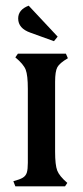

<svg xmlns="http://www.w3.org/2000/svg" viewBox="-20 -656 292 676"><path d="M27 -18Q50 -24 60.5 -30.5Q71 -37 74.5 -48.5Q78 -60 78 -83V-343Q78 -391 70.5 -410.5Q63 -430 34 -454L43 -467H212L219 -451Q190 -434 182 -419.5Q174 -405 174 -368V-122Q174 -75 181.5 -55.5Q189 -36 217 -12L209 0H34ZM170 -511 87 -541Q44 -556 44 -591Q44 -622 81 -636L183 -527Z"/></svg>

Font: Katibeh
Style: Regular
Weight: 400
Designer: Arabic design by Kourosh Beigpour, Latin design by Eduardo Tunni, engineering by Lasse Fister
Version: Version 1.0010g